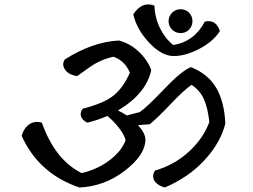

<svg xmlns="http://www.w3.org/2000/svg" viewBox="-20 -833 1124 853"><path d="M543 -320 601 -335Q634 -358 709.5 -437.5Q785 -517 828 -535Q905 -504 941 -442Q977 -380 981 -284Q960 -199 889 -122Q818 -45 712 0Q678 -10 666 -30Q654 -50 668 -75Q755 -100 819.5 -159.5Q884 -219 910 -291Q903 -355 885.5 -393.5Q868 -432 831 -456Q796 -432 738 -370.5Q680 -309 645 -281L593 -277Q626 -241 626 -212Q625 -144 534.5 -74.5Q444 -5 333 0Q152 -61 76 -230Q88 -267 112 -282Q136 -297 166 -288Q225 -122 343 -64Q412 -80 466 -120.5Q520 -161 538 -210Q532 -235 508 -265.5Q484 -296 457 -318Q414 -299 368 -288Q347 -298 340.5 -314.5Q334 -331 347 -350Q442 -374 485 -409Q528 -444 557 -510Q535 -563 484 -581Q427 -569 376 -533Q357 -520 323 -495Q286 -500 269.5 -523Q253 -546 268 -569Q391 -647 508 -653Q558 -640 596.5 -603.5Q635 -567 652 -522Q630 -417 504 -342Q524 -333 543 -320ZM572 -769Q611 -829 666 -808Q668 -754 691 -707.5Q714 -661 750 -633Q843 -648 890 -737Q939 -749 957 -695Q927 -648 865.5 -616Q804 -584 751.5 -584Q699 -584 643.5 -642.5Q588 -701 572 -769ZM835 -739Q835 -717 820 -701.5Q805 -686 782.5 -686Q760 -686 744.5 -701.5Q729 -717 729 -739Q729 -761 744.5 -776.5Q760 -792 782.5 -792Q805 -792 820 -776.5Q835 -761 835 -739Z"/></svg>

Font: Tillana Medium
Style: Regular
Weight: 500
Designer: Lipi Raval (Devanagari, Latin), Jonny Pinhorn (Latin)
Foundry: Indian Type Foundry
Version: Version 2.003;PS 1.0;hotconv 1.0.79;makeotf.lib2.5.61930; tt